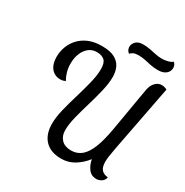

<svg xmlns="http://www.w3.org/2000/svg" viewBox="-192 -998 1139 1179"><g transform="rotate(30 377.5 -409.0)"><path d="M402 22Q326 22 286 -20Q246 -62 246 -137Q246 -183 260 -240Q274 -297 292.5 -358Q311 -419 325 -475.5Q339 -532 339 -577Q339 -621 320 -638Q301 -655 266 -655Q219 -655 189.5 -615Q160 -575 160 -511Q160 -483 167.5 -456Q175 -429 189 -405Q180 -401 171.5 -399Q163 -397 152 -397Q126 -397 106 -410.5Q86 -424 75.5 -448.5Q65 -473 65 -507Q65 -544 78 -579Q91 -614 117 -642Q143 -670 182 -686.5Q221 -703 274 -703Q333 -703 366 -685Q399 -667 412.5 -637Q426 -607 426 -571Q426 -526 412.5 -469Q399 -412 381 -352.5Q363 -293 349.5 -238.5Q336 -184 336 -143Q336 -102 360 -77Q384 -52 429 -52Q471 -52 501.5 -77.5Q532 -103 553.5 -157.5Q575 -212 590 -300L642 -604Q648 -638 667.5 -658.5Q687 -679 713 -679Q721 -679 730.5 -676.5Q740 -674 750 -669L660 -201Q652 -159 649 -136.5Q646 -114 646 -99Q646 -60 661.5 -42.5Q677 -25 708 -22Q704 -1 687 10.5Q670 22 651 22Q614 22 593.5 -6Q573 -34 567 -70Q536 -30 494 -4Q452 22 402 22ZM644 -746Q615 -746 591.5 -751Q568 -756 545.5 -761Q523 -766 497 -766Q475 -766 461.5 -760Q448 -754 441 -744Q428 -755 424.5 -765.5Q421 -776 421 -783Q421 -804 438 -821Q455 -838 489 -838Q514 -838 537 -833.5Q560 -829 583.5 -824Q607 -819 630 -819Q652 -819 673.5 -825Q695 -831 703 -840Q712 -833 716 -824Q720 -815 720 -804Q720 -779 700 -762.5Q680 -746 644 -746Z"/></g></svg>

Font: Sansita Swashed Light
Style: Regular
Weight: 300
Designer: Pablo Cosgaya
Foundry: Omnibus-Type
Version: Version 1.003